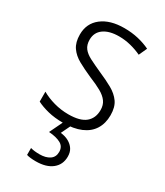

<svg xmlns="http://www.w3.org/2000/svg" viewBox="-195 -621 806 940"><g transform="rotate(30 208.0 -151.0)"><path d="M375 -138Q375 -92 354 -58.5Q333 -25 292 -7.5Q251 10 192 10Q144 10 106 0.5Q68 -9 41 -23V-79Q72 -61 111.5 -50Q151 -39 193 -39Q259 -39 289.5 -64.5Q320 -90 320 -136Q320 -164 306 -183.5Q292 -203 264.5 -218.5Q237 -234 195 -251Q152 -270 118.5 -288.5Q85 -307 66 -334.5Q47 -362 47 -406Q47 -469 94 -505.5Q141 -542 221 -542Q263 -542 299.5 -533.5Q336 -525 367 -510L346 -464Q319 -477 286 -485.5Q253 -494 219 -494Q164 -494 132.5 -471.5Q101 -449 101 -408Q101 -379 115 -360.5Q129 -342 157.5 -327.5Q186 -313 226 -295Q268 -277 302 -258Q336 -239 355.5 -211.5Q375 -184 375 -138ZM295 142Q295 187 262 213.5Q229 240 170 240Q154 240 140.5 238.5Q127 237 118 234V195Q128 198 141 199.5Q154 201 169 201Q204 201 225.5 186.5Q247 172 247 143Q247 113 222.5 99.5Q198 86 155 83L195 0H235L207 58Q234 61 253.5 72Q273 83 284 100Q295 117 295 142Z"/></g></svg>

Font: Noto Sans Thai SemiCondensed Light
Style: Regular
Weight: 300
Width: 4
Designer: Monotype Design Team
Foundry: Monotype Imaging Inc.
Version: Version 2.001